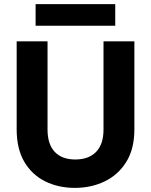

<svg xmlns="http://www.w3.org/2000/svg" viewBox="-20 -901 733 933"><path d="M344 12Q264 12 200 -19.5Q136 -51 98.5 -114Q61 -177 61 -273V-700H211V-272Q211 -200 246 -163Q281 -126 346 -126Q411 -126 447 -163Q483 -200 483 -272V-700H633V-273Q633 -177 593.5 -114Q554 -51 488.5 -19.5Q423 12 344 12ZM153 -776V-881H540V-776Z"/></svg>

Font: DM Sans Black
Style: Regular
Weight: 900
Designer: Colophon Foundry, Jonny Pinhorn
Foundry: Colophon Foundry
Version: Version 4.004; ttfautohint (v1.8.4.7-5d5b)